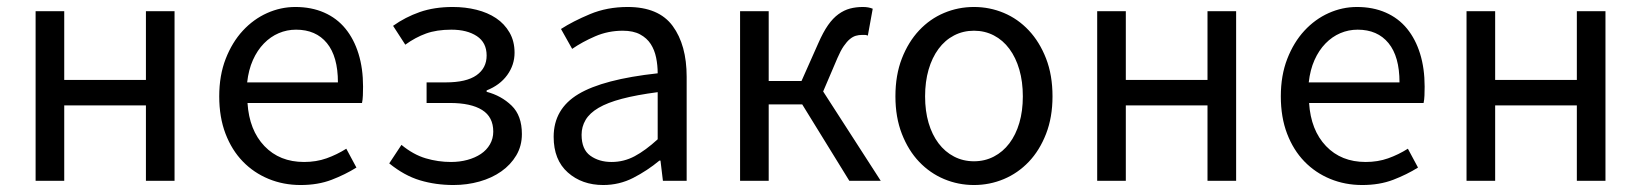

<svg xmlns="http://www.w3.org/2000/svg" viewBox="-20 -518 4701 550"><path d="M82 0V-486H164V-289H398V-486H480V0H398V-216H164V0Z M841 12Q792 12 749.5 -5.5Q707 -23 675.5 -55.5Q644 -88 626 -135Q608 -182 608 -242Q608 -302 626.5 -349.5Q645 -397 675.5 -430Q706 -463 745 -480.5Q784 -498 826 -498Q872 -498 908.5 -482Q945 -466 969.5 -436Q994 -406 1007 -364Q1020 -322 1020 -270Q1020 -257 1019.5 -244.5Q1019 -232 1017 -223H689Q694 -145 737.5 -99.5Q781 -54 851 -54Q886 -54 915.5 -64.5Q945 -75 972 -92L1001 -38Q969 -18 930 -3Q891 12 841 12ZM688 -282H948Q948 -356 916.5 -394.5Q885 -433 828 -433Q802 -433 778.5 -423Q755 -413 736 -393.5Q717 -374 704.5 -346Q692 -318 688 -282Z M1279 12Q1228 12 1183 -1.5Q1138 -15 1095 -50L1130 -103Q1164 -75 1199.5 -64.5Q1235 -54 1272 -54Q1297 -54 1319 -60Q1341 -66 1357.5 -77Q1374 -88 1383.5 -104.5Q1393 -121 1393 -141Q1393 -183 1361 -203Q1329 -223 1269 -223H1202V-282H1257Q1316 -282 1345 -302.5Q1374 -323 1374 -359Q1374 -396 1346 -414.5Q1318 -433 1273 -433Q1231 -433 1200.5 -422Q1170 -411 1141 -390L1106 -444Q1141 -469 1182.5 -483.5Q1224 -498 1277 -498Q1313 -498 1345 -490Q1377 -482 1401 -466Q1425 -450 1439.5 -425Q1454 -400 1454 -367Q1454 -332 1433 -303Q1412 -274 1374 -259V-255Q1416 -244 1445.5 -215.5Q1475 -187 1475 -134Q1475 -100 1459 -73Q1443 -46 1416 -27Q1389 -8 1353.5 2Q1318 12 1279 12Z M1708 12Q1647 12 1606.5 -24Q1566 -60 1566 -126Q1566 -206 1637 -248.5Q1708 -291 1864 -308Q1864 -331 1859.5 -353Q1855 -375 1844 -392Q1833 -409 1813.5 -419.5Q1794 -430 1764 -430Q1722 -430 1685 -414Q1648 -398 1619 -378L1587 -435Q1621 -457 1670 -477.5Q1719 -498 1778 -498Q1867 -498 1907 -443.5Q1947 -389 1947 -298V0H1879L1872 -58H1869Q1834 -29 1794 -8.5Q1754 12 1708 12ZM1732 -54Q1767 -54 1798 -70.5Q1829 -87 1864 -119V-254Q1803 -246 1761.5 -235Q1720 -224 1694.5 -209Q1669 -194 1657.5 -174.5Q1646 -155 1646 -132Q1646 -90 1671 -72Q1696 -54 1732 -54Z M2100 0V-486H2182V-286H2276L2324 -394Q2338 -426 2352 -446Q2366 -466 2382 -477.5Q2398 -489 2415 -493.5Q2432 -498 2452 -498Q2468 -498 2480 -493L2466 -416Q2461 -418 2458 -418Q2455 -418 2450 -418Q2440 -418 2431.5 -415.5Q2423 -413 2414.5 -406Q2406 -399 2397 -386Q2388 -373 2379 -352L2338 -256L2503 0H2413L2278 -219H2182V0Z M2770 12Q2725 12 2684.5 -5Q2644 -22 2613 -54.5Q2582 -87 2563.5 -134.5Q2545 -182 2545 -242Q2545 -303 2563.5 -350.5Q2582 -398 2613 -431Q2644 -464 2684.5 -481Q2725 -498 2770 -498Q2815 -498 2855.5 -481Q2896 -464 2927 -431Q2958 -398 2976.5 -350.5Q2995 -303 2995 -242Q2995 -182 2976.5 -134.5Q2958 -87 2927 -54.5Q2896 -22 2855.5 -5Q2815 12 2770 12ZM2770 -56Q2801 -56 2827 -69.5Q2853 -83 2871.5 -107.5Q2890 -132 2900 -166Q2910 -200 2910 -242Q2910 -284 2900 -318.5Q2890 -353 2871.5 -378Q2853 -403 2827 -416.5Q2801 -430 2770 -430Q2739 -430 2713 -416.5Q2687 -403 2668.5 -378Q2650 -353 2640 -318.5Q2630 -284 2630 -242Q2630 -200 2640 -166Q2650 -132 2668.5 -107.5Q2687 -83 2713 -69.5Q2739 -56 2770 -56Z M3123 0V-486H3205V-289H3439V-486H3521V0H3439V-216H3205V0Z M3882 12Q3833 12 3790.5 -5.5Q3748 -23 3716.5 -55.5Q3685 -88 3667 -135Q3649 -182 3649 -242Q3649 -302 3667.5 -349.5Q3686 -397 3716.5 -430Q3747 -463 3786 -480.5Q3825 -498 3867 -498Q3913 -498 3949.5 -482Q3986 -466 4010.5 -436Q4035 -406 4048 -364Q4061 -322 4061 -270Q4061 -257 4060.5 -244.5Q4060 -232 4058 -223H3730Q3735 -145 3778.5 -99.5Q3822 -54 3892 -54Q3927 -54 3956.5 -64.5Q3986 -75 4013 -92L4042 -38Q4010 -18 3971 -3Q3932 12 3882 12ZM3729 -282H3989Q3989 -356 3957.5 -394.5Q3926 -433 3869 -433Q3843 -433 3819.5 -423Q3796 -413 3777 -393.5Q3758 -374 3745.5 -346Q3733 -318 3729 -282Z M4181 0V-486H4263V-289H4497V-486H4579V0H4497V-216H4263V0Z"/></svg>

Font: CV Source Sans
Style: Regular
Weight: 400
Designer: Paul D. Hunt
Foundry: Adobe Systems Incorporated
Version: Version 3.001